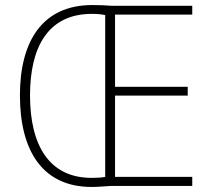

<svg xmlns="http://www.w3.org/2000/svg" viewBox="-20 -737 838 761"><path d="M346 -717C149 -717 59 -575 59 -359C59 -135 152 4 343 4C373 4 396 1 418 0H742V-36H436V-358H724V-393H436V-679H742V-714H423C395 -716 377 -717 346 -717ZM344 -682C367 -682 385 -680 397 -677V-36C383 -33 366 -32 343 -32C175 -32 99 -161 99 -359C99 -548 169 -682 344 -682Z"/></svg>

Font: Noto Sans Thai Looped SemiCondensed ExtraLight
Style: Regular
Weight: 200
Width: 4
Designer: Sasikarn Vongin, Ben Mitchell
Foundry: The Fontpad Ltd
Version: Version 1.001